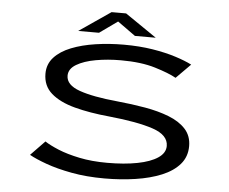

<svg xmlns="http://www.w3.org/2000/svg" viewBox="-58 -940 1216 1020"><g transform="rotate(5 550.0 -430.0)"><path d="M535 11Q438.5 11 359.5 -3.8Q280.5 -18.5 222.2 -39.5Q164 -60.5 130.5 -79.5L206 -157.5Q232 -140 279.5 -120.2Q327 -100.5 393.5 -86.8Q460 -73 542 -73Q634 -73 703.2 -86.5Q772.5 -100 811.2 -126Q850 -152 850 -189.5Q850 -248 766.8 -276Q683.5 -304 533 -319Q427 -329 346.2 -350.5Q265.5 -372 220 -411.8Q174.5 -451.5 174.5 -516.5Q174.5 -567.5 207.5 -603.5Q240.5 -639.5 297.2 -662Q354 -684.5 426.2 -695.2Q498.5 -706 577 -706Q659.5 -706 729.8 -694.8Q800 -683.5 854 -666.2Q908 -649 941.5 -631.5L865 -554.5Q826 -576.5 751.2 -599.2Q676.5 -622 568 -622Q497.5 -622 434.5 -610.8Q371.5 -599.5 332 -576Q292.5 -552.5 292.5 -516Q292.5 -466.5 364.5 -441Q436.5 -415.5 567.5 -403Q645.5 -395.5 717.2 -383Q789 -370.5 845.8 -348.2Q902.5 -326 935.5 -289.8Q968.5 -253.5 968.5 -199Q968.5 -142.5 934 -102.5Q899.5 -62.5 839 -37.5Q778.5 -12.5 700.2 -0.8Q622 11 535 11ZM328 -757.5 496 -872.5H573.5L741.5 -757.5H630.5L535 -826L439 -757.5Z"/></g></svg>

Font: Trispace Expanded
Style: Regular
Weight: 400
Width: 7
Designer: Tyler Finck
Foundry: Etcetera Type Company
Version: Version 1.210; ttfautohint (v1.8.3)